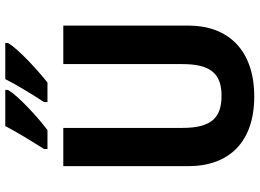

<svg xmlns="http://www.w3.org/2000/svg" viewBox="-148 -877 984 728"><g transform="rotate(-90 344.0 -513.0)"><path d="M545 -975V-985H408C389 -946 351 -884 321 -838V-825H395C442 -862 525 -938 545 -975ZM367 -975V-985H230C210 -946 173 -885 143 -838V-825H215C266 -864 346 -937 367 -975ZM611 -290V-765H465V-314C465 -207 429 -165 345 -165C264 -165 223 -201 223 -313V-765H78V-291C78 -136 170 -41 342 -41C521 -41 611 -143 611 -290Z"/></g></svg>

Font: Noto Sans Tamil UI SemiCondensed
Style: Bold
Weight: 700
Width: 4
Designer: Jelle Bosma - Monotype Design Team
Foundry: Monotype Imaging Inc.
Version: Version 2.004